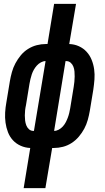

<svg xmlns="http://www.w3.org/2000/svg" viewBox="-20 -755 540 990"><path d="M102 215 136 8Q110 7 86.5 -3.5Q63 -14 46.5 -32Q30 -50 21 -73.5Q12 -97 8.5 -122.5Q5 -148 6.5 -174.5Q8 -201 13 -228L31 -337Q35 -360 41.5 -383.5Q48 -407 59.5 -428.5Q71 -450 87 -469.5Q103 -489 124.5 -502.5Q146 -516 169.5 -522Q193 -528 216 -528H225L259 -735H372L337 -528Q364 -527 387 -516.5Q410 -506 426.5 -488Q443 -470 452.5 -446.5Q462 -423 465.5 -397.5Q469 -372 467 -345.5Q465 -319 461 -292L443 -183Q439 -160 432.5 -136.5Q426 -113 414.5 -91.5Q403 -70 386.5 -50.5Q370 -31 349 -17.5Q328 -4 304.5 2Q281 8 258 8H249L214 215ZM259 -80Q271 -80 283 -86.5Q295 -93 304 -103Q313 -113 319 -124.5Q325 -136 329.5 -148Q334 -160 337 -172.5Q340 -185 342 -197L360 -307Q362 -320 363.5 -333.5Q365 -347 365 -360.5Q365 -374 364 -386.5Q363 -399 358.5 -411Q354 -423 344.5 -431.5Q335 -440 321 -440H318ZM152 -80H155L215 -440Q203 -440 191 -433.5Q179 -427 170 -417Q161 -407 154.5 -395.5Q148 -384 144 -372Q140 -360 137 -347.5Q134 -335 132 -323L114 -213Q111 -200 109.5 -186.5Q108 -173 108 -159.5Q108 -146 109.5 -133.5Q111 -121 115.5 -109Q120 -97 129.5 -88.5Q139 -80 152 -80Z"/></svg>

Font: Iosevka SS04 Oblique
Style: Bold
Weight: 700
Italic angle: -9°
Monospace: yes
Designer: Belleve Invis
Foundry: Belleve Invis
Version: Version 19.0.0; ttfautohint (v1.8.4)